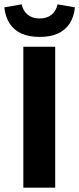

<svg xmlns="http://www.w3.org/2000/svg" viewBox="-31 -868 367 888"><path d="M76.9 0V-651.8H224.3V0ZM152.3 -697.2Q102.7 -697.2 68.1 -712.9Q33.5 -728.6 13.6 -759.1Q-6.2 -789.7 -11.1 -834L69.3 -847.9Q76 -817.1 97.4 -799.8Q118.7 -782.5 152.3 -782.5Q185.8 -782.5 207.2 -799.8Q228.5 -817.1 235.2 -847.9L315.6 -834Q310.9 -789.7 291 -759.1Q271 -728.6 236.5 -712.9Q202 -697.2 152.3 -697.2Z"/></svg>

Font: Source Sans Variable
Style: Regular
Weight: 200
Designer: Paul D. Hunt
Foundry: Adobe Systems Incorporated
Version: Version 3.006;hotconv 1.0.111;makeotfexe 2.5.65597